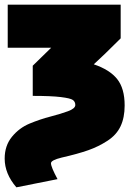

<svg xmlns="http://www.w3.org/2000/svg" viewBox="-40 -576 578 821"><path d="M361 -301Q429 -278 461 -238Q493 -198 493 -125Q493 -73 475.5 -36Q458 1 419.5 26Q381 51 337 66.5Q293 82 223 98Q178 109 178 122Q178 138 206 190L30 225Q-20 167 -20 102Q-20 47 11 9Q42 -29 86.5 -47.5Q131 -66 175.5 -77.5Q220 -89 251 -100.5Q282 -112 282 -127Q282 -141 271.5 -148.5Q261 -156 219.5 -161Q178 -166 100 -166V-295Q113 -308 139.5 -333.5Q166 -359 179 -372H-7V-556H476V-412Q399 -335 361 -301Z"/></svg>

Font: Repo
Style: ExtraBlack
Weight: 1000
Designer: Stefan Peev
Foundry: Context Ltd
Version: Version 001.000